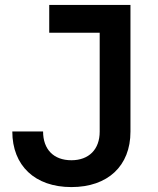

<svg xmlns="http://www.w3.org/2000/svg" viewBox="-20 -750 640 780"><path d="M270 10C418 10 510 -76 510 -215V-730H180V-617H385V-215C385 -143 341 -99 270 -99C198 -99 155 -143 155 -216H30C30 -77 122 10 270 10Z"/></svg>

Font: Tekne LDO
Style: Bold
Weight: 700
Monospace: yes
Designer: Alessio Laiso, Mario Rullo, Paolo Rosset
Foundry: Alessio Laiso
Version: Version 1.000;hotconv 1.0.109;makeotfexe 2.5.65596